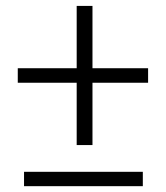

<svg xmlns="http://www.w3.org/2000/svg" viewBox="-20 -639 570 659"><path d="M297.4 -404.8H488.3V-355H297.4V-141.1H243.2V-355H41V-404.8H243.2V-618.7H297.4ZM470.2 0H62.5V-49.3H470.2Z"/></svg>

Font: Roboto-Light
Style: Regular
Weight: 300
Designer: Google
Version: Version 2.137; 2017